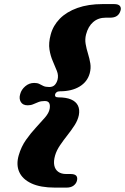

<svg xmlns="http://www.w3.org/2000/svg" viewBox="-20 -772 598 918"><path d="M243.5 -321Q240 -306.5 259 -306.5Q296.5 -306.5 319.8 -296.5Q343 -286.5 352.5 -267.5Q362 -248.5 357 -221.5Q352 -197 336.5 -173Q321 -149 302 -125Q283 -101 266.8 -77Q250.5 -53 243.5 -29Q235.5 -1.5 239.5 18.5Q243.5 38.5 258.2 49.2Q273 60 296.5 60H317.5Q338 60 345 68.8Q352 77.5 347.5 93.5Q343.5 107 331 116Q318.5 125 298 125H243Q173.5 125 130.5 105Q87.5 85 72 50.2Q56.5 15.5 69.5 -29.5Q81.5 -71 104.5 -103.5Q127.5 -136 152 -162.2Q176.5 -188.5 195.2 -210.2Q214 -232 217.5 -252Q220.5 -269.5 215.2 -279.2Q210 -289 194 -289Q176.5 -289 163.8 -284Q151 -279 139.2 -273.8Q127.5 -268.5 112.5 -268.5Q89 -268.5 79.5 -284.5Q70 -300.5 76.5 -322Q82 -343.5 100.8 -359.5Q119.5 -375.5 143.5 -375.5Q158.5 -375.5 167.8 -370.8Q177 -366 187.2 -361Q197.5 -356 215.5 -356Q231.5 -356 240.8 -364.8Q250 -373.5 255 -390Q260.5 -411 252.2 -432.2Q244 -453.5 232.8 -478.8Q221.5 -504 216.5 -535.2Q211.5 -566.5 222.5 -607Q234 -650 266.2 -682.8Q298.5 -715.5 350.2 -734Q402 -752.5 470.5 -752.5H525.5Q546.5 -752.5 553.5 -743.2Q560.5 -734 556 -720.5Q551 -704 539 -695.8Q527 -687.5 506.5 -687.5H485.5Q450 -687.5 425.8 -666.8Q401.5 -646 391.5 -607.5Q385.5 -584.5 389.5 -561.5Q393.5 -538.5 400.8 -515.2Q408 -492 411.8 -468.8Q415.5 -445.5 409 -421.5Q398 -381 360.5 -358.2Q323 -335.5 267 -335.5Q256.5 -335.5 250.8 -331.2Q245 -327 243.5 -321Z"/></svg>

Font: Fraunces Wonky
Style: Italic
Weight: 900
Italic angle: -16°
Version: Version 1.000;[b76b70a41]